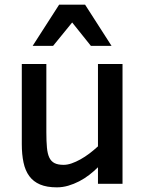

<svg xmlns="http://www.w3.org/2000/svg" viewBox="-20 -786 621 821"><path d="M398.9 0V-70.8Q381.8 -53.7 361.6 -38.1Q341.3 -22.5 318.6 -10.7Q295.9 1 271.7 8.1Q247.6 15.1 223.1 15.1Q180.2 15.1 151.4 2.9Q122.6 -9.3 105.2 -33Q87.9 -56.6 80.6 -91.1Q73.2 -125.5 73.2 -169.9V-512.2H178.2V-220.2Q178.2 -181.6 180.7 -155Q183.1 -128.4 190.9 -112.1Q198.7 -95.7 213.4 -88.4Q228 -81.1 252 -81.1Q268.1 -81.1 286.4 -87.4Q304.7 -93.8 324 -104.5Q343.3 -115.2 362.3 -129.6Q381.3 -144 398.9 -160.2V-512.2H503.9V0ZM368.7 -589.8 288.6 -689.9 207 -589.8H119.6L232.9 -766.1H343.8L457 -589.8Z"/></svg>

Font: Lorenzo Sans Medium
Style: Regular
Weight: 500
Foundry: Intel Corporation
Version: Version 1.00; ttfautohint (v1.5)